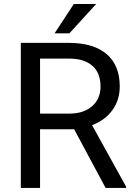

<svg xmlns="http://www.w3.org/2000/svg" viewBox="-20 -921 656 941"><path d="M343.3 -287.6H176.3V0H82V-710.9H317.4Q437.5 -710.9 502.2 -656.2Q566.9 -601.6 566.9 -497.1Q566.9 -430.7 531 -381.3Q495.1 -332 431.2 -307.6L598.1 -5.9V0H497.6ZM176.3 -364.3H320.3Q390.1 -364.3 431.4 -400.4Q472.7 -436.5 472.7 -497.1Q472.7 -563 433.3 -598.1Q394 -633.3 319.8 -633.8H176.3ZM341.8 -901.4H451.2L320.3 -757.8H247.6Z"/></svg>

Font: Roboto
Style: Regular
Weight: 400
Designer: Google
Version: Version 2.001047; 2015